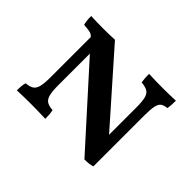

<svg xmlns="http://www.w3.org/2000/svg" viewBox="-104 -707 920 920"><g transform="rotate(45 356.0 -247.5)"><path d="M643 -502Q643 -466 639 -448Q617 -446 606 -437.5Q595 -429 590.5 -407.5Q586 -386 586 -343V0Q569 7 532 7L192 -370V-158Q192 -115 197.5 -93.5Q203 -72 216.5 -63Q230 -54 257 -52Q262 -32 262 2Q210 0 167 0Q113 0 69 2Q69 -33 75 -52Q101 -54 114.5 -63Q128 -72 133.5 -93.5Q139 -115 139 -158V-429L137 -431Q129 -440 117 -443Q105 -446 75 -448Q69 -467 69 -502Q107 -500 154 -500Q192 -500 230 -502L532 -160V-343Q532 -386 526.5 -407Q521 -428 507.5 -436.5Q494 -445 465 -448Q461 -471 461 -502Q511 -500 556 -500Q599 -500 643 -502Z"/></g></svg>

Font: Vollkorn SC SemiBold
Style: Regular
Weight: 600
Designer: Friedrich Althausen
Foundry: Friedrich Althausen
Version: Version 4.015